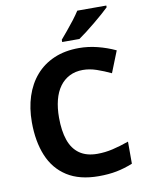

<svg xmlns="http://www.w3.org/2000/svg" viewBox="-100 -1005 838 1087"><g transform="rotate(-10 318.5 -462.0)"><path d="M393 -598Q350 -598 316.5 -581Q283 -564 260 -532.5Q237 -501 225.5 -456Q214 -411 214 -355Q214 -279 232.5 -225.5Q251 -172 291 -144Q331 -116 393 -116Q437 -116 480.5 -126Q524 -136 575 -154V-27Q528 -8 482 1Q436 10 379 10Q269 10 197.5 -35.5Q126 -81 92 -163.5Q58 -246 58 -356Q58 -437 80 -504.5Q102 -572 144.5 -621Q187 -670 249.5 -697Q312 -724 393 -724Q446 -724 499.5 -710.5Q553 -697 602 -674L553 -551Q513 -570 472.5 -584Q432 -598 393 -598ZM588 -924Q574 -910 551 -890Q528 -870 501.5 -848Q475 -826 449.5 -806.5Q424 -787 405 -774H306V-787Q322 -806 343.5 -831.5Q365 -857 386 -884.5Q407 -912 421 -934H588Z"/></g></svg>

Font: Noto Sans Tamil
Style: Regular
Weight: 400
Designer: Jelle Bosma - Monotype Design Team
Foundry: Monotype Imaging Inc.
Version: Version 2.003